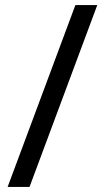

<svg xmlns="http://www.w3.org/2000/svg" viewBox="-20 -734 412 754"><path d="M362 -714 96 0H10L276 -714Z"/></svg>

Font: Noto Sans Adlam Unjoined
Style: Regular
Weight: 400
Designer: Mark Jamra, Neil Patel
Foundry: JamraPatel LLC
Version: Version 3.001